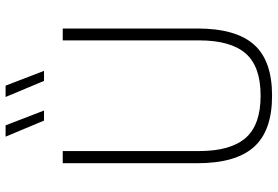

<svg xmlns="http://www.w3.org/2000/svg" viewBox="-174 -810 994 687"><g transform="rotate(-90 323.5 -467.0)"><path d="M324 9Q198.5 9 140.5 -56Q82.5 -121 82.5 -258.5V-740H126V-252.5Q126 -139.5 172.8 -85.8Q219.5 -32 324 -32Q429 -32 475.5 -85.8Q522 -139.5 522 -252.5V-740H564.5V-258.5Q564.5 -121 507.2 -56Q450 9 324 9ZM377 -807 319.5 -944.5H360L413 -807ZM235 -807 177.5 -944.5H218L271 -807Z"/></g></svg>

Font: Encode Sans Semi Condensed ExtraLight
Style: Regular
Weight: 200
Width: 4
Designer: Multiple Designers
Foundry: Impallari Type
Version: Version 3.000; ttfautohint (v1.8.3) -l 8 -r 50 -G 200 -x 14 